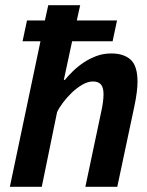

<svg xmlns="http://www.w3.org/2000/svg" viewBox="-20 -720 568 740"><path d="M84 -641H153L166 -700H289L276 -641H431L414 -561H258L226 -412H230Q243 -428 261.5 -446Q280 -464 302.5 -479Q325 -494 351.5 -504Q378 -514 409 -514Q457 -514 483.5 -490Q510 -466 510 -405Q510 -368 498 -311L432 0H309L369 -284Q379 -328 379 -357Q379 -383 369 -394.5Q359 -406 338 -406Q319 -406 298 -394Q277 -382 258 -364Q239 -346 223.5 -325.5Q208 -305 200 -288L141 0H18L136 -561H67Z"/></svg>

Font: PT Sans
Style: Bold Italic
Weight: 700
Italic angle: -12°
Designer: A.Korolkova, O.Umpeleva, V.Yefimov
Foundry: ParaType Ltd
Version: Version 2.003W OFL